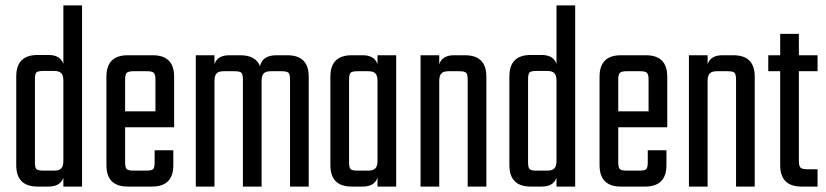

<svg xmlns="http://www.w3.org/2000/svg" viewBox="-20 -689 3049 709"><path d="M214 -669H283V0H214V-33Q203 0 159 0H119Q40 0 40 -79V-407Q40 -486 119 -486H159Q203 -486 214 -453ZM140 -59H180Q198 -59 206 -67Q214 -75 214 -95V-391Q214 -411 206 -419Q198 -427 180 -427H140Q120 -427 114.5 -421.5Q109 -416 109 -396V-90Q109 -70 114.5 -64.5Q120 -59 140 -59Z M452 -485H544Q623 -485 623 -406V-219H442V-90Q442 -70 448 -64.5Q454 -59 473 -59H520Q540 -59 545.5 -64.5Q551 -70 551 -90V-134H620V-79Q620 0 541 0H452Q373 0 373 -79V-406Q373 -485 452 -485ZM442 -278H554V-395Q554 -414 548 -420Q542 -426 523 -426H473Q454 -426 448 -420Q442 -414 442 -395Z M1001 -485H1041Q1120 -485 1120 -406V0H1051V-395Q1051 -414 1045.5 -420Q1040 -426 1020 -426H980Q962 -426 954 -418Q946 -410 946 -390V0H877V-395Q877 -414 871.5 -420Q866 -426 846 -426H806Q788 -426 780 -418Q772 -410 772 -390V0H703V-485H772V-452Q783 -485 827 -485H867Q924 -485 940 -445Q950 -485 1001 -485Z M1374 -485H1443V0H1374V-33Q1363 0 1319 0H1279Q1200 0 1200 -79V-406Q1200 -485 1279 -485H1319Q1363 -485 1374 -452ZM1300 -59H1340Q1358 -59 1366 -67Q1374 -75 1374 -95V-390Q1374 -410 1366 -418Q1358 -426 1340 -426H1300Q1280 -426 1274.5 -420Q1269 -414 1269 -395V-90Q1269 -70 1274.5 -64.5Q1280 -59 1300 -59Z M1657 -485H1697Q1776 -485 1776 -406V0H1707V-395Q1707 -414 1701.5 -420Q1696 -426 1676 -426H1636Q1618 -426 1610 -418Q1602 -410 1602 -390V0H1533V-485H1602V-452Q1613 -485 1657 -485Z M2035 -669H2104V0H2035V-33Q2024 0 1980 0H1940Q1861 0 1861 -79V-407Q1861 -486 1940 -486H1980Q2024 -486 2035 -453ZM1961 -59H2001Q2019 -59 2027 -67Q2035 -75 2035 -95V-391Q2035 -411 2027 -419Q2019 -427 2001 -427H1961Q1941 -427 1935.5 -421.5Q1930 -416 1930 -396V-90Q1930 -70 1935.5 -64.5Q1941 -59 1961 -59Z M2273 -485H2365Q2444 -485 2444 -406V-219H2263V-90Q2263 -70 2269 -64.5Q2275 -59 2294 -59H2341Q2361 -59 2366.5 -64.5Q2372 -70 2372 -90V-134H2441V-79Q2441 0 2362 0H2273Q2194 0 2194 -79V-406Q2194 -485 2273 -485ZM2263 -278H2375V-395Q2375 -414 2369 -420Q2363 -426 2344 -426H2294Q2275 -426 2269 -420Q2263 -414 2263 -395Z M2648 -485H2688Q2767 -485 2767 -406V0H2698V-395Q2698 -414 2692.5 -420Q2687 -426 2667 -426H2627Q2609 -426 2601 -418Q2593 -410 2593 -390V0H2524V-485H2593V-452Q2604 -485 2648 -485Z M2999 -426H2930V-95Q2930 -76 2936 -70Q2942 -64 2961 -64H2999V0H2940Q2861 0 2861 -79V-426H2817V-485H2861V-564H2930V-485H2999Z"/></svg>

Font: Teko Light
Style: Regular
Weight: 300
Designer: Manushi Parikh, Jonny Pinhorn
Foundry: Indian Type Foundry
Version: Version 1.105;PS 1.0;hotconv 1.0.78;makeotf.lib2.5.61930; tt